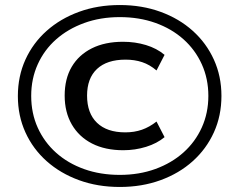

<svg xmlns="http://www.w3.org/2000/svg" viewBox="-20 -734 951 763"><path d="M456 9Q368 9 294 -18Q220 -45 165.5 -93.5Q111 -142 81 -208Q51 -274 51 -352Q51 -431 81 -497Q111 -563 165.5 -611.5Q220 -660 294 -687Q368 -714 456 -714Q544 -714 618 -687Q692 -660 746 -611.5Q800 -563 830 -497Q860 -431 860 -353Q860 -274 830 -208Q800 -142 746 -93.5Q692 -45 618 -18Q544 9 456 9ZM470 -137Q398 -137 346 -163.5Q294 -190 265.5 -239Q237 -288 237 -354Q237 -421 265 -468.5Q293 -516 345 -542Q397 -568 469 -568Q517 -568 560 -555Q603 -542 634 -516L602 -454Q575 -477 545 -487Q515 -497 479 -497Q405 -497 365.5 -460Q326 -423 326 -354Q326 -284 365.5 -246Q405 -208 478 -208Q514 -208 544 -218.5Q574 -229 602 -251L634 -189Q604 -164 560.5 -150.5Q517 -137 470 -137ZM456 -39Q533 -39 597.5 -62.5Q662 -86 709 -128Q756 -170 782 -227.5Q808 -285 808 -353Q808 -421 782 -478.5Q756 -536 709 -578Q662 -620 597.5 -643Q533 -666 456 -666Q379 -666 314.5 -642.5Q250 -619 203 -577.5Q156 -536 130 -478.5Q104 -421 104 -353Q104 -284 130 -226.5Q156 -169 203 -127Q250 -85 314.5 -62Q379 -39 456 -39Z"/></svg>

Font: Nunito Sans 7pt SemiExpanded Medium
Style: Regular
Weight: 500
Width: 6
Designer: Vernon Adams
Foundry: Vernon Adams
Version: Version 3.101;gftools[0.9.27]